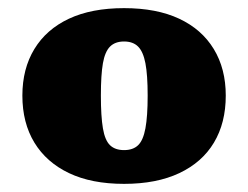

<svg xmlns="http://www.w3.org/2000/svg" viewBox="-20 -745 610 472"><path d="M535 -510Q535 -443 506 -394.5Q477 -346 421 -319.5Q365 -293 285 -293Q205 -293 149.5 -319.5Q94 -346 64.5 -394.5Q35 -443 35 -510Q35 -576 64.5 -624.5Q94 -673 149.5 -699Q205 -725 285 -725Q365 -725 420.5 -699Q476 -673 505.5 -624.5Q535 -576 535 -510ZM228 -510Q228 -459 233 -429.5Q238 -400 250.5 -388Q263 -376 285 -376Q307 -376 319.5 -388Q332 -400 337.5 -429.5Q343 -459 343 -510Q343 -561 337.5 -589.5Q332 -618 319.5 -630.5Q307 -643 285 -643Q263 -643 250.5 -630.5Q238 -618 233 -589.5Q228 -561 228 -510Z"/></svg>

Font: Roboto Serif 20pt Black
Style: Regular
Weight: 900
Version: Version 1.008